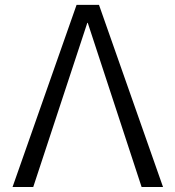

<svg xmlns="http://www.w3.org/2000/svg" viewBox="-20 -750 703 770"><path d="M113.3 0H30.3L287.1 -730.5H377L633.8 0H547.9L332 -658.2H330.1Z"/></svg>

Font: Mgen+ 1c regular
Style: Regular
Weight: 400
Designer: [Source Han Sans]
Ryoko NISHIZUKA  (kana & ideographs); Paul D. Hunt (Latin, Greek & Cyrillic); Wenlong ZHANG  (bopomofo
Version: Version 1.059.20150602